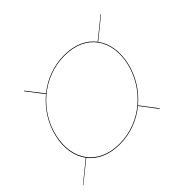

<svg xmlns="http://www.w3.org/2000/svg" viewBox="-184 -814 860 860"><g transform="rotate(-45 246.0 -384.0)"><path d="M-78 -143 -77.5 -141 19.5 -219C50 -179.5 100 -155 168.5 -155C237 -155 298.5 -179.5 347 -219.5L406.5 -141.5L409 -143L349.5 -221.5C399.5 -263.5 435.5 -321.5 450 -385C464.5 -448.5 455.5 -506.5 424.5 -548.5L521 -627L519.5 -628.5L423 -550.5C393 -590 343 -614.5 274.5 -614.5C206 -614.5 144.5 -590 96 -550.5L35.5 -628.5L33 -627L93.5 -548.5C43 -506.5 6.5 -448.5 -8 -385C-23 -321.5 -13.5 -263 18 -221ZM-5 -385C23 -508.5 134.5 -611.5 274 -611.5C413.5 -611.5 475.5 -508.5 447 -385C418.5 -261.5 308.5 -158 169 -158C30 -158 -33.5 -261.5 -5 -385Z"/></g></svg>

Font: Bodoni* 72pt
Style: Bold Italic
Weight: 700
Italic angle: -13°
Version: Version 2.3